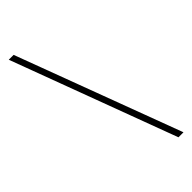

<svg xmlns="http://www.w3.org/2000/svg" viewBox="-235 -749 784 784"><g transform="rotate(-45 157.5 -357.0)"><path d="M10 -714H38L305 0H276Z"/></g></svg>

Font: Trirong Thin
Style: Regular
Weight: 250
Designer: Katatrad Team
Foundry: CadsonDemak
Version: Version 1.001